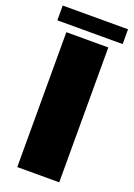

<svg xmlns="http://www.w3.org/2000/svg" viewBox="-168 -845 628 903"><g transform="rotate(20 145.5 -393.5)"><path d="M41.5 0V-675H251.5V0ZM-17.5 -713V-787H309.5V-713Z"/></g></svg>

Font: Anybody Black
Style: Regular
Weight: 900
Designer: Tyler Finck
Foundry: Etcetera Type Company
Version: Version 1.010; ttfautohint (v1.8.3) -l 8 -r 50 -G 200 -x 14 